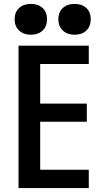

<svg xmlns="http://www.w3.org/2000/svg" viewBox="-20 -964 540 984"><path d="M75 0V-730H435V-636H186V-433H425V-340H186V-94H435V0ZM138 -786Q101 -786 78 -807.5Q55 -829 55 -865Q55 -902 78 -923Q101 -944 138 -944Q176 -944 198.5 -923Q221 -902 221 -865Q221 -829 198.5 -807.5Q176 -786 138 -786ZM362 -786Q325 -786 302 -807.5Q279 -829 279 -865Q279 -902 302 -923Q325 -944 362 -944Q400 -944 422.5 -923Q445 -902 445 -865Q445 -829 422.5 -807.5Q400 -786 362 -786Z"/></svg>

Font: M PLUS Code Latin Medium
Style: Regular
Weight: 500
Designer: Coji Morishita
Foundry: UNDERFOREST DESIGN
Version: Version 1.002; ttfautohint (v1.8.3)